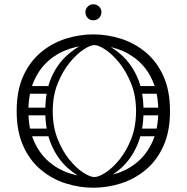

<svg xmlns="http://www.w3.org/2000/svg" viewBox="-20 -871 874 899"><path d="M721 -351Q721 -432 695.5 -490.5Q670 -549 627 -586.5Q584 -624 529.5 -642Q475 -660 417 -660Q359 -660 304.5 -642Q250 -624 207 -586.5Q164 -549 138.5 -490.5Q113 -432 113 -351Q113 -270 138.5 -211.5Q164 -153 207 -115.5Q250 -78 304.5 -60Q359 -42 417 -42Q475 -42 529.5 -60Q584 -78 627 -115.5Q670 -153 695.5 -211.5Q721 -270 721 -351ZM58 -351Q58 -446 88.5 -514Q119 -582 171 -625.5Q223 -669 287 -689.5Q351 -710 417 -710Q483 -710 547 -689.5Q611 -669 663 -625.5Q715 -582 745.5 -514Q776 -446 776 -351Q776 -256 745.5 -188Q715 -120 663 -76.5Q611 -33 547 -12.5Q483 8 417 8Q351 8 287 -12.5Q223 -33 171 -76.5Q119 -120 88.5 -188Q58 -256 58 -351ZM222 -252Q222 -243 217 -238Q212 -233 205 -233H110Q94 -233 94 -252Q94 -269 111 -269H205Q222 -269 222 -252ZM220 -451Q220 -442 215 -437Q210 -432 203 -432H108Q92 -432 92 -451Q92 -468 109 -468H203Q220 -468 220 -451ZM214 -350Q214 -341 209 -336Q204 -331 197 -331H102Q86 -331 86 -350Q86 -367 103 -367H197Q214 -367 214 -350ZM613 -252Q613 -269 630 -269H724Q741 -269 741 -252Q741 -233 725 -233H630Q623 -233 618 -238Q613 -243 613 -252ZM615 -451Q615 -468 632 -468H726Q743 -468 743 -451Q743 -432 727 -432H632Q625 -432 620 -437Q615 -442 615 -451ZM621 -350Q621 -367 638 -367H732Q749 -367 749 -350Q749 -331 733 -331H638Q631 -331 626 -336Q621 -341 621 -350ZM439 -18 422 -42Q442 -42 474.5 -63Q507 -84 539.5 -124Q572 -164 594.5 -221Q617 -278 617 -351Q617 -423 594 -480Q571 -537 538 -577.5Q505 -618 473 -639Q441 -660 422 -660L438 -680Q498 -658 546.5 -615.5Q595 -573 623.5 -508Q652 -443 652 -351Q652 -260 623.5 -193.5Q595 -127 547 -84Q499 -41 439 -18ZM405 -18Q346 -41 297.5 -84Q249 -127 220.5 -193.5Q192 -260 192 -351Q192 -443 220.5 -508Q249 -573 298 -615.5Q347 -658 406 -680L422 -660Q403 -660 371 -639Q339 -618 306 -577.5Q273 -537 250 -480Q227 -423 227 -351Q227 -278 249.5 -221Q272 -164 304.5 -124Q337 -84 369.5 -63Q402 -42 422 -42ZM417 -776Q401 -776 390.5 -787Q380 -798 380 -814Q380 -829 390.5 -840Q401 -851 417 -851Q433 -851 444 -840Q455 -829 455 -814Q455 -798 444 -787Q433 -776 417 -776Z"/></svg>

Font: Agu Display
Style: Regular
Weight: 400
Designer: Oluwaseun Badejo
Version: Version 1.103